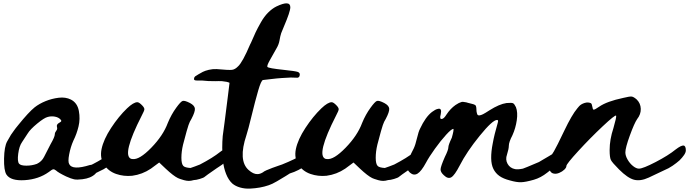

<svg xmlns="http://www.w3.org/2000/svg" viewBox="-20 -1051 4160 1159"><path d="M640 -122Q659 -137 672.5 -134.5Q686 -132 686 -108Q686 -103 684 -97.5Q682 -92 679.5 -87.5Q677 -83 672 -78Q667 -73 663 -69Q659 -65 653 -60.5Q647 -56 643 -53.5Q639 -51 633 -47Q627 -43 624 -41Q605 -28 584 -19Q582 -18 560 -7L555 -1Q528 25 477 31Q445 35 427.5 31.5Q410 28 379 14Q333 -8 318 -22Q308 -30 301 -29Q294 -28 275 -13Q214 31 129.5 36.5Q45 42 19 3Q3 -22 4.5 -94Q6 -166 23 -197Q38 -224 46 -237Q55 -250 63 -261Q71 -273 90 -296Q153 -374 189 -403Q217 -425 255 -440.5Q293 -456 334.5 -461Q376 -466 408 -450Q447 -430 456 -381.5Q465 -333 454 -287.5Q443 -242 423 -202Q406 -164 397.5 -119Q389 -74 398 -60Q417 -22 523 -55Q527 -56 531 -56Q537 -58 540 -60Q604 -93 640 -122ZM338 -310Q349 -316 350 -320Q351 -324 345 -330Q333 -343 311 -347Q289 -351 268 -345Q247 -340 204.5 -305Q162 -270 147 -245Q127 -216 113 -193Q96 -169 90 -123Q84 -77 95 -63Q105 -51 139 -51Q173 -51 203 -62Q232 -76 246 -104Q270 -151 285 -180Q311 -225 311 -241Q311 -251 319.5 -261.5Q328 -272 324 -284Q319 -300 338 -310Z M1309 -134Q1331 -152 1347.5 -149Q1364 -146 1364 -117Q1364 -108 1360 -99Q1356 -90 1351 -84Q1346 -78 1336 -69.5Q1326 -61 1320.5 -57Q1315 -53 1303.5 -45.5Q1292 -38 1289 -36Q1218 13 1216 16Q1210 22 1186.5 29Q1163 36 1150 36Q1133 41 1120 41Q1107 41 1090.5 36.5Q1074 32 1066.5 29Q1059 26 1054 24Q1027 11 980 -33L941 -70L891 -33Q839 2 778 10Q727 15 681 -1Q635 -17 608.5 -56.5Q582 -96 593 -151Q605 -209 650.5 -278.5Q696 -348 747 -397Q786 -434 809 -434Q820 -434 839 -414Q852 -400 851.5 -391Q851 -382 836 -354Q713 -113 772 -92L780 -91Q821 -85 893 -159Q965 -233 993 -309Q1014 -360 1044 -401Q1070 -437 1082 -441.5Q1094 -446 1127 -429Q1155 -414 1156.5 -395Q1158 -376 1136 -334Q1125 -317 1118 -296Q1111 -276 1107 -260Q1105 -255 1102 -241.5Q1099 -228 1096 -219Q1090 -194 1085 -178Q1075 -136 1075 -98.5Q1075 -61 1087 -49Q1097 -39 1130 -37Q1135 -39 1157 -46.5Q1179 -54 1187 -58Q1264 -98 1309 -134Z M1811.5 -121Q1834.5 -137 1850.5 -131.5Q1866.5 -126 1864.5 -98Q1863.5 -91 1860 -83.5Q1856.5 -76 1850.5 -70Q1844.5 -64 1839 -59Q1833.5 -54 1824.5 -48.5Q1815.5 -43 1809.5 -40Q1803.5 -37 1794 -32Q1784.5 -27 1781.5 -25Q1756.5 -12 1729.5 -4Q1728.5 -3 1705 11.5Q1681.5 26 1651.5 43.5Q1621.5 61 1602.5 67Q1576.5 76 1548.5 81Q1520.5 86 1489.5 87.5Q1458.5 89 1430 81Q1401.5 73 1382.5 57Q1359.5 36 1345 -0.5Q1330.5 -37 1326 -79.5Q1321.5 -122 1321.5 -159Q1321.5 -196 1324.5 -230Q1325.5 -235 1336 -315.5Q1346.5 -396 1356 -473.5L1365.5 -551Q1353.5 -558 1320.5 -561Q1300.5 -562 1279.5 -561Q1230.5 -561 1210.5 -564Q1206.5 -565 1199 -565Q1191.5 -565 1184 -565Q1176.5 -565 1169 -565Q1161.5 -565 1157 -566.5Q1152.5 -568 1151.5 -571Q1149.5 -587 1164.5 -594Q1165.5 -595 1178 -602.5Q1190.5 -610 1204 -617Q1217.5 -624 1240.5 -629.5Q1263.5 -635 1287.5 -634Q1362.5 -627 1381 -629.5Q1399.5 -632 1417.5 -651Q1444.5 -676 1489.5 -782Q1491.5 -786 1495.5 -794Q1512.5 -834 1523.5 -857Q1534.5 -880 1554.5 -915.5Q1574.5 -951 1598.5 -975Q1622.5 -999 1648.5 -1012Q1732.5 -1052 1732.5 -1007Q1732.5 -981 1693.5 -890Q1682.5 -865 1677.5 -851Q1671.5 -833 1667.5 -808Q1663.5 -783 1648.5 -758Q1624.5 -716 1608.5 -687Q1589.5 -653 1594.5 -647Q1599.5 -639 1695.5 -629Q1762.5 -622 1777 -617Q1791.5 -612 1789.5 -598Q1787.5 -579 1767.5 -582Q1759.5 -583 1735.5 -583Q1711.5 -582 1681.5 -580Q1651.5 -578 1619.5 -574Q1588.5 -570 1567.5 -568Q1556.5 -566 1538.5 -504Q1520.5 -442 1499 -353.5Q1477.5 -265 1467.5 -235Q1416.5 -82 1480.5 -25Q1509.5 1 1534.5 0Q1549.5 0 1567.5 -11Q1570.5 -15 1588 -23Q1605.5 -31 1624 -37.5Q1642.5 -44 1662 -51Q1681.5 -58 1682.5 -58Q1762.5 -90 1811.5 -121Z M2482 -134Q2504 -152 2520.5 -149Q2537 -146 2537 -117Q2537 -108 2533 -99Q2529 -90 2524 -84Q2519 -78 2509 -69.5Q2499 -61 2493.5 -57Q2488 -53 2476.5 -45.5Q2465 -38 2462 -36Q2391 13 2389 16Q2383 22 2359.5 29Q2336 36 2323 36Q2306 41 2293 41Q2280 41 2263.5 36.5Q2247 32 2239.5 29Q2232 26 2227 24Q2200 11 2153 -33L2114 -70L2064 -33Q2012 2 1951 10Q1900 15 1854 -1Q1808 -17 1781.5 -56.5Q1755 -96 1766 -151Q1778 -209 1823.5 -278.5Q1869 -348 1920 -397Q1959 -434 1982 -434Q1993 -434 2012 -414Q2025 -400 2024.5 -391Q2024 -382 2009 -354Q1886 -113 1945 -92L1953 -91Q1994 -85 2066 -159Q2138 -233 2166 -309Q2187 -360 2217 -401Q2243 -437 2255 -441.5Q2267 -446 2300 -429Q2328 -414 2329.5 -395Q2331 -376 2309 -334Q2298 -317 2291 -296Q2284 -276 2280 -260Q2278 -255 2275 -241.5Q2272 -228 2269 -219Q2263 -194 2258 -178Q2248 -136 2248 -98.5Q2248 -61 2260 -49Q2270 -39 2303 -37Q2308 -39 2330 -46.5Q2352 -54 2360 -58Q2437 -98 2482 -134Z M3362.5 -152Q3384.5 -170 3401 -166.5Q3417.5 -163 3418.5 -135Q3418.5 -126 3414.5 -117Q3410.5 -108 3405.5 -101.5Q3400.5 -95 3390.5 -87Q3380.5 -79 3375 -75Q3369.5 -71 3358 -63.5Q3346.5 -56 3343.5 -54Q3312.5 -33 3283.5 -9Q3244.5 22 3202.5 34Q3153.5 48 3126.5 49Q3098.5 50 3057.5 38Q3018.5 28 2995 11.5Q2971.5 -5 2958.5 -31Q2945.5 -57 2945 -96.5Q2944.5 -136 2954.5 -186Q2963.5 -237 2984.5 -309Q2990.5 -327 2980.5 -327Q2953.5 -327 2875.5 -231Q2797.5 -135 2754.5 -51Q2724.5 7 2704.5 19Q2684.5 31 2659.5 7Q2638.5 -12 2639.5 -29.5Q2640.5 -47 2665.5 -104Q2686.5 -146 2686.5 -162Q2686.5 -176 2707.5 -220Q2721.5 -270 2716.5 -273Q2705.5 -273 2673 -237.5Q2640.5 -202 2605 -152.5Q2569.5 -103 2551.5 -69Q2523.5 -17 2500.5 -3Q2477.5 11 2454.5 -9Q2432.5 -29 2437.5 -58.5Q2442.5 -88 2477.5 -155Q2487.5 -176 2497 -216.5Q2506.5 -257 2515.5 -274Q2548.5 -345 2587.5 -375Q2596.5 -382 2606.5 -387.5Q2616.5 -393 2627 -394.5Q2637.5 -396 2641 -388Q2644.5 -380 2640.5 -361Q2631.5 -330 2647.5 -333Q2659.5 -334 2675.5 -360Q2698.5 -395 2729.5 -417Q2741.5 -425 2749.5 -429Q2759.5 -433 2762.5 -434Q2767.5 -437 2776.5 -436Q2785.5 -435 2789.5 -434Q2793.5 -434 2805.5 -430Q2818.5 -426 2825.5 -425Q2853.5 -419 2853.5 -409Q2855.5 -407 2856.5 -379Q2858.5 -366 2861.5 -360Q2864.5 -354 2873.5 -354.5Q2882.5 -355 2895.5 -361.5Q2908.5 -368 2934.5 -385Q2994.5 -423 3037.5 -429Q3069.5 -432 3077.5 -427.5Q3085.5 -423 3094.5 -404Q3106.5 -373 3099.5 -325Q3092.5 -277 3073.5 -235Q3051.5 -193 3051.5 -171Q3051.5 -153 3040.5 -118Q3029.5 -88 3044 -62Q3058.5 -36 3089.5 -30Q3107.5 -27 3136.5 -33Q3144.5 -35 3233.5 -73Q3233.5 -73 3252 -84Q3270.5 -95 3292 -107.5Q3313.5 -120 3334.5 -133Q3355.5 -146 3362.5 -152Z M3324 -138Q3340 -165 3386 -261.5Q3432 -358 3465 -397Q3470 -404 3476 -410Q3488 -423 3509 -429.5Q3530 -436 3547 -428Q3553 -424 3555.5 -407Q3558 -390 3563 -389Q3570 -388 3597 -407Q3643 -439 3742 -460Q3782 -470 3794 -468Q3806 -466 3824 -450Q3847 -427 3848 -394Q3849 -361 3826 -332Q3809 -307 3782 -233Q3755 -159 3755 -131Q3755 -111 3768.5 -87.5Q3782 -64 3801.5 -48.5Q3821 -33 3837 -33Q3861 -33 3938 -73Q4015 -113 4059 -149Q4092 -174 4106 -172.5Q4120 -171 4120 -143Q4120 -131 4109.5 -115.5Q4099 -100 4082 -83Q4064 -67 4040 -50.5Q4016 -34 3991 -24Q3925 7 3896 21Q3846 44 3807.5 34Q3769 24 3717 -28Q3675 -70 3667.5 -85.5Q3660 -101 3660 -145Q3660 -209 3683 -278Q3703 -347 3699 -353Q3693 -359 3618 -288.5Q3543 -218 3471 -139.5Q3399 -61 3399 -49Q3399 -39 3386.5 -27Q3374 -15 3356 -7.5Q3338 0 3324 -3Q3301 -6 3292 -39Q3285 -61 3290 -78Q3295 -95 3324 -138Z"/></svg>

Font: Beth Ellen
Style: Regular
Weight: 400
Designer: Alyson Diaz
Version: Version 2.000